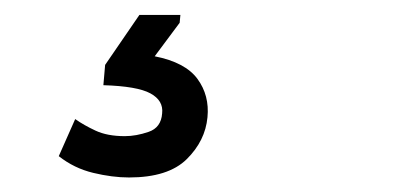

<svg xmlns="http://www.w3.org/2000/svg" viewBox="-20 -41 540 263"><path d="M156.7 202.1Q133.8 202.1 107.7 195.8Q81.5 189.5 60.5 172.9L83 122.1Q94.7 130.4 110.8 137.9Q127 145.5 150.9 145.5Q166.5 145.5 183.6 139.6Q200.7 133.8 202.1 114.3Q204.1 96.7 186 86.9Q168 77.1 121.6 75.7L124 47.9L170.9 -20.5H227.1L226.1 -9.8L191.9 36.1Q233.9 44.4 250.5 67.1Q267.1 89.8 264.2 119.6Q261.2 151.9 235.8 177Q210.4 202.1 156.7 202.1Z"/></svg>

Font: Schibsted Grotesk
Style: Italic
Weight: 400
Italic angle: -12°
Designer: Bakken & Baeck AS, Henrik Kongsvoll
Foundry: Schibsted ASA
Version: Version 1.100; ttfautohint (v1.8.4.7-5d5b);gftools[0.9.25]